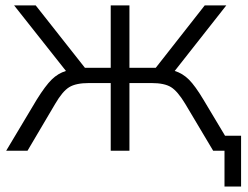

<svg xmlns="http://www.w3.org/2000/svg" viewBox="-20 -559 919 712"><path d="M116.2 -189.5Q148.4 -241.2 171.9 -264.2Q195.3 -287.1 224.6 -295.9L32.2 -539.1H112.3L294.9 -307.6H390.6V-539.1H460V-307.6H557.6L739.3 -539.1H819.3L627.9 -295.9Q657.2 -287.1 680.7 -263.7Q704.1 -240.2 734.4 -189.5L814.5 -55.7H874V132.8H812.5V0H770.5L667 -173.8Q638.7 -220.7 614.3 -235.8Q589.8 -251 542 -251H460V0H390.6V-251H309.6Q261.7 -251 236.8 -235.8Q211.9 -220.7 184.6 -173.8L82 0H2.9Z"/></svg>

Font: Min Sans Light
Style: Regular
Weight: 300
Designer: Jinseong-Kim, NotoSansCJK, Nunito
Foundry: Jinseong-Kim
Version: Version 1.400;Glyphs 3.1.2 (3151)